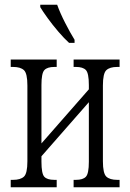

<svg xmlns="http://www.w3.org/2000/svg" viewBox="-20 -786 547 806"><path d="M25 0V-31H35Q66 -31 80.5 -44.5Q95 -58 95 -109V-427Q95 -478 80.5 -491.5Q66 -505 35 -505H25V-536H218V-505H208Q179 -505 166.5 -492Q154 -479 154 -429V-184L353 -411V-429Q353 -479 340.5 -492Q328 -505 299 -505H289V-536H482V-505H472Q441 -505 426.5 -491.5Q412 -478 412 -427V-109Q412 -58 426.5 -44.5Q441 -31 472 -31H482V0H289V-31H299Q328 -31 340.5 -44Q353 -57 353 -107V-357L154 -130V-107Q154 -57 166 -44Q178 -31 208 -31H218V0ZM270 -606Q250 -624 225.5 -652.5Q201 -681 180 -710Q159 -739 149 -756V-766H220Q232 -732 253.5 -690Q275 -648 293 -619V-606Z"/></svg>

Font: Noto Serif ExtraCondensed Light
Style: Regular
Weight: 300
Width: 2
Designer: Monotype Design Team
Foundry: Monotype Imaging Inc.
Version: Version 2.014; ttfautohint (v1.8.4.7-5d5b)